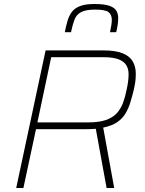

<svg xmlns="http://www.w3.org/2000/svg" viewBox="-20 -940 725 960"><path d="M61 0 208 -688H497Q558 -688 593.5 -673.5Q629 -659 644 -632.5Q659 -606 659 -571Q659 -559 658 -545.5Q657 -532 654.5 -518.5Q652 -505 649 -491Q641 -459 632 -429Q623 -399 608 -373.5Q593 -348 566.5 -329.5Q540 -311 496 -302L551 0H513L459 -296Q446 -295 432.5 -294.5Q419 -294 405 -294H160L97 0ZM167 -328H420Q475 -328 509.5 -340Q544 -352 564 -374Q584 -396 595 -425.5Q606 -455 613 -491Q618 -513 620.5 -532.5Q623 -552 623 -569Q623 -595 611.5 -614Q600 -633 572.5 -643.5Q545 -654 498 -654H236ZM304 -779Q310 -810 317.5 -835.5Q325 -861 339 -880Q353 -899 380 -909.5Q407 -920 452 -920Q500 -920 525.5 -911.5Q551 -903 561 -887.5Q571 -872 571 -850Q571 -834 568.5 -816.5Q566 -799 561 -779H530Q534 -798 536.5 -813Q539 -828 539 -841Q539 -867 522.5 -879.5Q506 -892 457 -892Q409 -892 385.5 -879.5Q362 -867 352.5 -842Q343 -817 335 -779Z"/></svg>

Font: Saira Thin
Style: Italic
Weight: 100
Italic angle: -12°
Designer: Hector Gatti with collaboration of the Omnibus-Type team
Foundry: Omnibus-Type
Version: Version 1.101